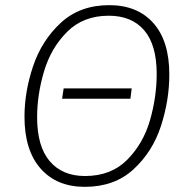

<svg xmlns="http://www.w3.org/2000/svg" viewBox="-20 -714 729 745"><path d="M637 -425Q637 -325 604.5 -225Q572 -125 498 -57Q424 11 309 11Q200 11 137.5 -60Q75 -131 75 -261Q75 -358 108.5 -457.5Q142 -557 216 -625.5Q290 -694 404 -694Q513 -694 575 -624.5Q637 -555 637 -425ZM124 -259Q124 -146 173 -88.5Q222 -31 310 -31Q411 -31 473.5 -94Q536 -157 562 -247.5Q588 -338 588 -427Q588 -540 539.5 -596.5Q491 -653 402 -653Q303 -653 240.5 -590.5Q178 -528 151 -437.5Q124 -347 124 -259ZM491 -371 486 -331H221L227 -371Z"/></svg>

Font: Fira Sans ExtraLight
Style: Italic
Weight: 275
Italic angle: -8°
Designer: Carrois Corporate & Edenspiekermann AG
Foundry: Carrois Corporate GbR & Edenspiekermann AG
Version: Version 4.203